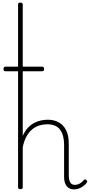

<svg xmlns="http://www.w3.org/2000/svg" viewBox="-20 -1440 691 1477"><path d="M550 17Q533 17 518.5 11Q504 5 494 -7Q484 -19 478.5 -37Q473 -55 473 -80V-326Q473 -400 442.5 -442Q412 -484 343 -484Q312 -484 283 -475Q254 -466 229 -446Q204 -426 185 -392.5Q166 -359 155 -309V0Q155 8 150.5 11.5Q146 15 136 15Q127 15 123 11.5Q119 8 119 0V-1405Q119 -1413 123 -1416.5Q127 -1420 136 -1420Q146 -1420 150.5 -1416.5Q155 -1413 155 -1405V-395Q172 -433 194.5 -457Q217 -481 243 -494.5Q269 -508 296 -513.5Q323 -519 348 -519Q394 -519 430 -500Q466 -481 487.5 -440.5Q509 -400 509 -334V-93Q509 -69 513.5 -52.5Q518 -36 528.5 -27Q539 -18 556 -18Q566 -18 577 -21Q588 -24 600 -32Q612 -40 623 -53Q628 -59 632.5 -60Q637 -61 644 -55Q649 -51 650.5 -46Q652 -41 648 -35Q637 -20 620.5 -8Q604 4 586 10.5Q568 17 550 17ZM22 -892Q14 -892 10.5 -896Q7 -900 7 -908Q7 -918 10.5 -922.5Q14 -927 22 -927H304Q313 -927 316 -922.5Q319 -918 319 -908Q319 -900 316 -896Q313 -892 304 -892Z"/></svg>

Font: Playwrite BE WAL Thin
Style: Regular
Weight: 250
Version: Version 1.002